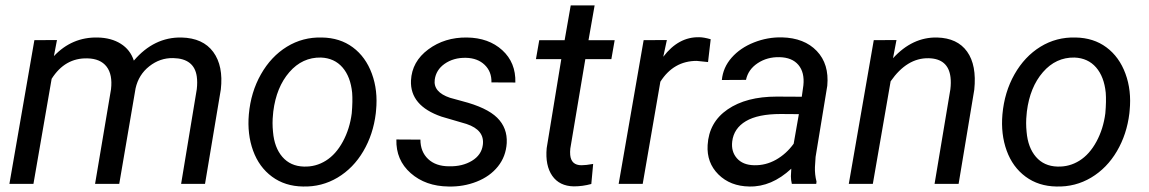

<svg xmlns="http://www.w3.org/2000/svg" viewBox="-20 -676 4224 706"><path d="M189.5 -528.8 178.2 -469.7Q244.6 -540 338.9 -538.1Q389.2 -537.1 424.1 -515.1Q459 -493.2 472.2 -453.1Q546.4 -540 647.5 -538.1Q726.6 -536.1 764.2 -484.9Q801.8 -433.6 792 -347.2L733.9 0H646L703.6 -348.1Q706.5 -373.5 703.6 -394.5Q694.3 -460.9 616.7 -462.4Q568.4 -463.4 529.1 -432.4Q489.7 -401.4 478.5 -351.1L418.5 0H329.6L388.2 -347.7Q394.5 -401.9 371.8 -431.2Q349.1 -460.4 301.3 -461.4Q218.8 -463.4 169.9 -386.2L103 0H14.6L106.4 -528.3Z M1163.6 -538.1Q1230 -537.1 1277.3 -502Q1324.7 -466.8 1347.4 -405Q1370.1 -343.3 1362.8 -270L1361.8 -259.3Q1352.5 -182.1 1315.9 -119.9Q1279.3 -57.6 1221.2 -22.9Q1163.1 11.7 1093.8 9.8Q1027.8 8.8 980.2 -26.4Q932.6 -61.5 910.6 -122.1Q888.7 -182.6 895 -255.4Q902.3 -337.4 939.5 -402.8Q976.6 -468.3 1034.9 -504.2Q1093.3 -540 1163.6 -538.1ZM983.9 -254.9Q980.5 -224.1 983.9 -190.9Q988.8 -133.3 1018.3 -99.1Q1047.9 -64.9 1097.2 -63.5Q1141.1 -62 1178.2 -85.2Q1215.3 -108.4 1240.7 -155.3Q1266.1 -202.1 1273.4 -259.3Q1277.3 -304.2 1274.9 -335Q1269 -394 1239.3 -428.2Q1209.5 -462.4 1160.2 -464.4Q1091.8 -465.8 1043.9 -410.6Q996.1 -355.5 984.9 -266.1Z M1755.4 -143.1Q1762.7 -197.8 1695.3 -220.2L1603.5 -247.1Q1487.3 -287.1 1491.2 -379.9Q1494.6 -449.7 1554.9 -494.4Q1615.2 -539.1 1696.8 -538.1Q1776.9 -537.1 1826.9 -491.5Q1877 -445.8 1875 -372.6L1787.1 -373Q1788.1 -412.6 1762.2 -437.5Q1736.3 -462.4 1693.4 -463.4Q1647.5 -464.4 1614.3 -440.9Q1583.5 -418.9 1578.6 -383.3Q1572.3 -337.4 1634.8 -316.4L1679.2 -304.2Q1770 -280.8 1808.1 -243.2Q1846.2 -205.6 1843.3 -149.9Q1840.3 -100.6 1811 -64Q1781.7 -27.3 1732.9 -8.1Q1684.1 11.2 1628.9 9.8Q1544.9 8.8 1490.2 -39.3Q1435.5 -87.4 1437.5 -163.1L1525.9 -162.6Q1525.9 -118.2 1554.2 -91.3Q1582.5 -64.5 1631.8 -64.5Q1680.2 -63.5 1715.3 -84.7Q1750.5 -106 1755.4 -143.1Z M2166.5 -656.2 2144 -528.3H2240.2L2228 -458.5H2132.3L2077.1 -129.9Q2075.7 -117.2 2076.7 -106.4Q2080.1 -68.4 2118.2 -68.4Q2134.3 -68.4 2161.1 -73.2L2154.3 0.5Q2122.6 9.3 2089.8 9.3Q2037.1 8.3 2010.7 -29.5Q1984.4 -67.4 1990.2 -131.3L2043.9 -458.5H1950.7L1962.9 -528.3H2056.2L2078.6 -656.2Z M2583.5 -447.8 2542 -452.1Q2457 -452.1 2408.2 -375.5L2343.3 0H2254.9L2346.7 -528.3L2432.1 -528.8L2418.9 -467.3Q2475.1 -541 2551.3 -539.1Q2567.4 -539.1 2593.3 -531.7Z M2891.6 0Q2888.2 -14.2 2888.2 -27.8L2889.6 -55.7Q2816.9 11.7 2735.4 9.8Q2665.5 8.8 2621.8 -34.4Q2578.1 -77.6 2582 -142.6Q2586.9 -226.6 2655.5 -273.7Q2724.1 -320.8 2835.9 -320.8L2928.2 -320.3L2934.1 -362.3Q2939 -409.7 2915.8 -437.3Q2892.6 -464.8 2846.2 -465.8Q2800.8 -466.8 2765.9 -443.6Q2731 -420.4 2723.1 -382.3L2634.3 -381.8Q2638.7 -428.2 2670.4 -464.1Q2702.1 -500 2752 -519.8Q2801.8 -539.6 2855 -538.6Q2937.5 -536.6 2983.4 -488.5Q3029.3 -440.4 3022 -360.8L2979 -99.1L2976.6 -61.5Q2975.6 -34.7 2982.4 -8.3L2981.4 0ZM2752.9 -68.4Q2795.4 -67.4 2833.3 -88.6Q2871.1 -109.9 2898.4 -147.5L2917.5 -256.3L2850.6 -256.8Q2767.1 -256.8 2722.7 -230.5Q2678.2 -204.1 2672.4 -155.8Q2668 -118.7 2689.7 -94Q2711.4 -69.3 2752.9 -68.4Z M3276.4 -528.8 3263.7 -461.9Q3335 -540 3425.8 -538.1Q3500.5 -536.1 3536.1 -486.3Q3571.8 -436.5 3562.5 -346.2L3504.9 0H3416.5L3474.6 -347.7Q3477.5 -371.6 3475.1 -392.1Q3466.8 -460.4 3394.5 -461.9Q3314.9 -463.4 3254.9 -377L3189.5 0H3101.1L3192.9 -528.3Z M3934.6 -538.1Q4001 -537.1 4048.3 -502Q4095.7 -466.8 4118.4 -405Q4141.1 -343.3 4133.8 -270L4132.8 -259.3Q4123.5 -182.1 4086.9 -119.9Q4050.3 -57.6 3992.2 -22.9Q3934.1 11.7 3864.7 9.8Q3798.8 8.8 3751.2 -26.4Q3703.6 -61.5 3681.6 -122.1Q3659.7 -182.6 3666 -255.4Q3673.3 -337.4 3710.4 -402.8Q3747.6 -468.3 3805.9 -504.2Q3864.3 -540 3934.6 -538.1ZM3754.9 -254.9Q3751.5 -224.1 3754.9 -190.9Q3759.8 -133.3 3789.3 -99.1Q3818.8 -64.9 3868.2 -63.5Q3912.1 -62 3949.2 -85.2Q3986.3 -108.4 4011.7 -155.3Q4037.1 -202.1 4044.4 -259.3Q4048.3 -304.2 4045.9 -335Q4040 -394 4010.3 -428.2Q3980.5 -462.4 3931.2 -464.4Q3862.8 -465.8 3814.9 -410.6Q3767.1 -355.5 3755.9 -266.1Z"/></svg>

Font: RobotoDraft
Style: Italic
Weight: 400
Italic angle: -12°
Version: Version 2.001101; 2014